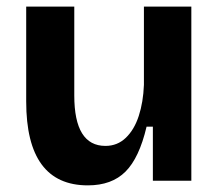

<svg xmlns="http://www.w3.org/2000/svg" viewBox="-20 -545 664 579"><path d="M245 14Q59 14 59 -239V-525H204V-257Q204 -105 298 -105Q334 -105 359.5 -129.5Q385 -154 398.5 -195.5Q412 -237 414 -289V-525H557V0H441V-163H422Q400 -69 358.5 -27.5Q317 14 245 14Z"/></svg>

Font: Bricolage Grotesque 12pt Bricolage Grotesque 10pt Regular
Style: Bold
Weight: 700
Designer: Mathieu Triay
Foundry: Atelier Triay
Version: Version 1.001; ttfautohint (v1.8.4.7-5d5b);gftools[0.9.33.de